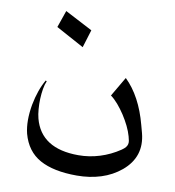

<svg xmlns="http://www.w3.org/2000/svg" viewBox="-83 -648 812 890"><g transform="rotate(10 323.0 -202.5)"><path d="M287.1 -505.9 261.2 -421.9 129.4 -493.7 157.2 -573.7ZM601.1 -77.6Q615.2 -23.4 600.6 21.5Q585.9 66.4 543.9 101.6Q502.9 135.7 450.4 152.3Q397.9 168.9 336.9 168.9Q227.5 168.9 163.1 133.3Q98.6 97.7 77.1 17.6Q63 -40 76.7 -118.2Q90.8 -191.4 119.6 -240.2L124.5 -236.8Q117.7 -222.2 113.8 -199.7Q109.9 -177.2 108.9 -152.6Q107.9 -127.9 109.9 -103.5Q111.8 -79.1 116.7 -60.5Q152.3 74.7 328.1 74.7Q379.4 74.7 428.7 59.3Q478 43.9 521.5 14.6Q533.7 6.3 539.6 -1Q545.4 -8.3 547.1 -15.9Q548.8 -23.4 547.4 -31.7Q545.9 -40 543 -50.3L542.5 -52.2Q536.6 -73.7 524.7 -98.4Q512.7 -123 497.1 -147Q481.4 -170.9 463.9 -191.4Q446.3 -211.9 429.2 -224.1L482.9 -315.9Q557.1 -243.7 591.3 -113.8Z"/></g></svg>

Font: XB Khoramshahr
Style: Oblique
Weight: 400
Italic angle: 12°
Designer: Behnam
Foundry: Irmug
Version: Version 8.005 2009